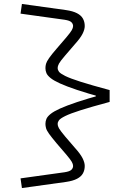

<svg xmlns="http://www.w3.org/2000/svg" viewBox="-20 -817 654 972"><path d="M409 23Q409 44 400 60.5Q391 77 370 88Q349 99 314 104L91 135L84 86L307 55Q333 51 341.5 42.5Q350 34 350 23Q350 14 343.5 2.5Q337 -9 316 -34L267 -91Q241 -122 228.5 -139.5Q216 -157 213 -168.5Q210 -180 210 -190Q210 -203 215 -215Q220 -227 236 -240Q252 -253 284 -267.5Q316 -282 369.5 -300Q423 -318 504 -340H535V-301Q442 -276 388.5 -259Q335 -242 310 -229.5Q285 -217 278.5 -208Q272 -199 272 -190Q272 -179 278.5 -167.5Q285 -156 309 -127L358 -70Q387 -38 398 -16Q409 6 409 23ZM535 -361V-301H465V-361ZM409 -685Q409 -668 398 -646Q387 -624 358 -592L309 -535Q285 -507 278.5 -495Q272 -483 272 -472Q272 -463 278.5 -454Q285 -445 310 -432.5Q335 -420 388.5 -403Q442 -386 535 -361V-322H504Q423 -344 369.5 -362Q316 -380 284 -394.5Q252 -409 236 -422Q220 -435 215 -447Q210 -459 210 -472Q210 -483 213 -494Q216 -505 228.5 -523Q241 -541 267 -571L316 -628Q337 -653 343.5 -664.5Q350 -676 350 -685Q350 -696 341.5 -704.5Q333 -713 307 -717L84 -748L91 -797L314 -766Q349 -761 370 -750Q391 -739 400 -722.5Q409 -706 409 -685Z"/></svg>

Font: Intel One Mono Light
Style: Regular
Weight: 300
Monospace: yes
Designer: Fred Shallcrass
Foundry: Frere-Jones Type LLC
Version: Version 1.004